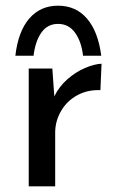

<svg xmlns="http://www.w3.org/2000/svg" viewBox="-20 -655 416 675"><path d="M337 -431 333 -338Q288 -340 251.5 -320Q215 -300 194.5 -264.5Q174 -229 174 -189V0H81V-414H164L171 -316Q187 -350 216.5 -376Q246 -402 279 -416Q312 -430 337 -431ZM336 -459H272Q266 -510 243.5 -540.5Q221 -571 184 -571Q147 -571 125.5 -540.5Q104 -510 98 -459H34Q44 -545 83 -590Q122 -635 184 -635Q247 -635 286 -589.5Q325 -544 336 -459Z"/></svg>

Font: Josefin Sans
Style: Regular
Weight: 400
Designer: Santiago Orozco
Foundry: Typemade
Version: Version 2.000